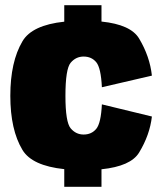

<svg xmlns="http://www.w3.org/2000/svg" viewBox="-20 -705 628 735"><path d="M226 10V-57.5Q102.5 -70.5 66 -131Q19.5 -208 19.5 -338.2Q19.5 -468.5 66 -547Q102.5 -609 226 -622V-685H368.5V-622.5Q480.5 -611 512.5 -557.5Q553.5 -489 561.5 -415.5L370 -371Q366.5 -445 348.5 -466.8Q330.5 -488.5 300 -488.5Q270.5 -488.5 250.5 -464.8Q230.5 -441 230.5 -338Q230.5 -237.5 250.5 -213.8Q270.5 -190 300 -190Q330.5 -190 348.5 -211.8Q366.5 -233.5 370 -305.5L561.5 -259Q553.5 -188.5 512.5 -121Q480.5 -68.5 368.5 -57V10Z"/></svg>

Font: Anybody Black
Style: Regular
Weight: 900
Designer: Tyler Finck
Foundry: Etcetera Type Company
Version: Version 1.010; ttfautohint (v1.8.3) -l 8 -r 50 -G 200 -x 14 